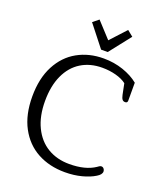

<svg xmlns="http://www.w3.org/2000/svg" viewBox="-165 -1026 984 1148"><g transform="rotate(20 327.0 -452.5)"><path d="M231 -887 268 -917 359 -818 450 -917 487 -887 380 -751H338ZM47 -348Q47 -463 89.5 -544Q132 -625 205.5 -666Q279 -707 372 -707Q438 -707 496.5 -687Q555 -667 595 -634V-520Q595 -505 580 -505Q568 -505 561.5 -513.5Q555 -522 551 -541L537 -610Q511 -630 470 -641Q429 -652 383 -652Q306 -652 248.5 -616.5Q191 -581 159.5 -512.5Q128 -444 128 -348Q128 -252 161.5 -183Q195 -114 254.5 -78.5Q314 -43 392 -43Q494 -43 555 -84Q558 -86 565 -91Q572 -96 579 -96Q588 -96 594.5 -88.5Q601 -81 601 -71Q601 -51 572 -34Q540 -14 491 -1Q442 12 384 12Q286 12 210 -29Q134 -70 90.5 -151Q47 -232 47 -348Z"/></g></svg>

Font: Maitree
Style: Regular
Weight: 400
Designer: CadsonDemak Team
Foundry: CadsonDemak
Version: Version 1.000